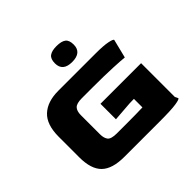

<svg xmlns="http://www.w3.org/2000/svg" viewBox="-187 -1003 1210 1210"><g transform="rotate(-45 417.5 -398.0)"><path d="M273 0Q166 0 118 -47Q70 -94 70 -199V-382Q70 -490 123 -539.5Q176 -589 273 -589H607Q676 -589 712.5 -581.5Q749 -574 749 -566L718 -441Q693 -444 620.5 -447.5Q548 -451 438 -451H345Q298 -451 281.5 -433.5Q265 -416 265 -380V-209Q265 -175 279.5 -156.5Q294 -138 345 -138H426Q472 -138 509 -138.5Q546 -139 574 -140V-216L534 -215L403 -205V-343H765V-42L775 -21Q775 -13 733 -6.5Q691 0 591 0ZM463.6 -655Q380.1 -655 380.1 -726.1Q380.1 -765.7 401.2 -781Q422.3 -796.3 463.6 -796.3Q507.4 -796.3 527.6 -781Q547.9 -765.7 547.9 -726.1Q547.9 -655 463.6 -655Z"/></g></svg>

Font: Goldman
Style: Bold
Weight: 700
Designer: Jaikishan Patel
Version: Version 1.000; ttfautohint (v1.8.3)